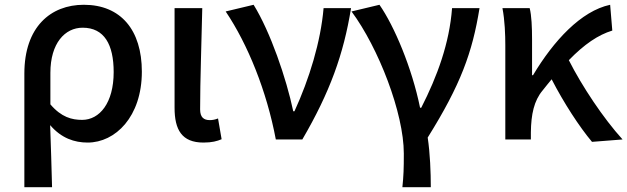

<svg xmlns="http://www.w3.org/2000/svg" viewBox="-20 -584 2627 804"><path d="M82 200H198C196 108 193 35 190 -60C237 -5 292 13 347 13C463 13 574 -95 574 -284C574 -458 486 -564 331 -564C192 -564 82 -471 82 -276ZM324 -82C281 -82 237 -93 191 -147V-279C191 -403 252 -468 326 -468C417 -468 456 -397 456 -282C456 -153 397 -82 324 -82Z M832 13C868 13 889 7 908 -1L893 -88C881 -83 869 -81 859 -81C833 -81 818 -93 818 -126C818 -246 824 -407 827 -550H711V-133C711 -41 741 13 832 13Z M1135 0H1246C1361 -197 1419 -357 1450 -550H1335C1323 -409 1275 -253 1213 -118H1208C1179 -256 1112 -451 1042 -564L925 -536C1018 -398 1097 -202 1135 0Z M1665 200H1784C1784 137 1781 59 1771 -8C1909 -229 1958 -364 1988 -550H1873C1862 -403 1811 -264 1744 -133H1739C1705 -300 1631 -475 1569 -564L1452 -536C1565 -384 1671 -110 1671 59C1671 125 1670 151 1665 200Z M2587 0C2507 -88 2417 -223 2362 -332C2427 -399 2485 -438 2544 -456L2535 -564C2413 -538 2298 -413 2212 -269H2208V-419C2208 -469 2206 -519 2198 -550H2084C2094 -498 2096 -438 2096 -394V0H2203V-30C2204 -105 2216 -162 2252 -205C2265 -222 2278 -237 2290 -252C2341 -153 2406 -53 2459 10Z"/></svg>

Font: Noto Sans Japanese Medium
Style: Regular
Weight: 500
Designer: Ryoko NISHIZUKA (kana & ideographs); Paul D. Hunt (Latin, Greek & Cyrillic); Wenlong ZHANG (bopomofo); Sandoll Communica
Foundry: Adobe Systems Incorporated
Version: Version 1.000;PS 1;hotconv 1.0.78;makeotf.lib2.5.61930